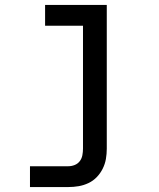

<svg xmlns="http://www.w3.org/2000/svg" viewBox="-20 -540 640 775"><path d="M101 215V131H256Q269 131 281.5 126Q294 121 302 110.5Q310 100 312.5 86.5Q315 73 315 60V-436H162V-520H411V60Q411 81 407.5 101.5Q404 122 394.5 141Q385 160 370.5 175Q356 190 337 199Q318 208 297.5 211.5Q277 215 256 215Z"/></svg>

Font: Iosevka SS04 Medium Extended
Style: Regular
Weight: 500
Width: 7
Monospace: yes
Designer: Belleve Invis
Foundry: Belleve Invis
Version: Version 19.0.0; ttfautohint (v1.8.4)